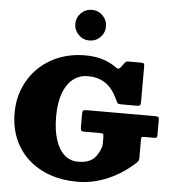

<svg xmlns="http://www.w3.org/2000/svg" viewBox="-67 -1117 1079 1198"><g transform="rotate(5 472.5 -518.0)"><path d="M460 -864.5Q500 -864.5 528 -892.8Q556 -921 556 -960.5Q556 -1000.5 528 -1028.5Q500 -1056.5 460 -1056.5Q420.5 -1056.5 392.2 -1028.5Q364 -1000.5 364 -960.5Q364 -921 392.2 -892.8Q420.5 -864.5 460 -864.5ZM483.5 -430Q466.5 -430 460.8 -426.5Q455 -423 455 -405V-326Q455 -310.5 457.8 -302.8Q460.5 -295 477.5 -295H579.5Q594 -295 597 -290.8Q600 -286.5 600 -272V-237Q600 -221 597.8 -211.8Q595.5 -202.5 591 -192Q581.5 -170 566.8 -150Q552 -130 525.8 -117.5Q499.5 -105 455 -105Q405.5 -105 369.8 -136.8Q334 -168.5 314.5 -228.8Q295 -289 295 -375Q295 -461 317 -520.5Q339 -580 378.5 -611Q418 -642 470 -642Q517.5 -642 552.8 -627Q588 -612 614 -582.5Q640 -553 659.5 -510Q666 -496 669.5 -490.5Q673 -485 694.5 -485H792.5Q809 -485 812 -491.5Q815 -498 815 -514.5V-737Q815 -749.5 809.8 -752.2Q804.5 -755 791.5 -755H716.5Q707 -755 702 -753Q697 -751 693 -746L671.5 -717Q662 -705 656 -704.8Q650 -704.5 638.5 -712.5Q603.5 -738.5 555.5 -754.2Q507.5 -770 445 -770Q354 -770 278.8 -740Q203.5 -710 149 -656.2Q94.5 -602.5 64.8 -530.5Q35 -458.5 35 -375Q35 -284 66.2 -211Q97.5 -138 154.5 -86.5Q211.5 -35 289.2 -7.5Q367 20 460 20Q523 20 578.5 5.2Q634 -9.5 680 -32.8Q726 -56 761.5 -82Q797 -108 820.5 -130.5Q829 -139 832 -144.5Q835 -150 835 -167V-278Q835 -289.5 838.5 -292.2Q842 -295 853.5 -295H913.5Q926.5 -295 930.8 -297.8Q935 -300.5 935 -313V-404Q935 -421.5 930.8 -425.8Q926.5 -430 909.5 -430Z"/></g></svg>

Font: Besley Black
Style: Regular
Weight: 900
Designer: Owen Earl
Foundry: indestructible type*
Version: Version 2.001